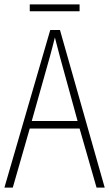

<svg xmlns="http://www.w3.org/2000/svg" viewBox="-20 -851 496 871"><path d="M341 -831H115V-800H341ZM418 0H455L252 -715H208L0 0H38L115 -268H341ZM252 -593 332 -302H124L206 -593C214 -624 222 -651 229 -681C237 -650 244 -623 252 -593Z"/></svg>

Font: Noto Sans Bengali Condensed ExtraLight
Style: Regular
Weight: 200
Width: 3
Designer: Joana Ranito - Universal Thirst; Jelle Bosma - Monotype Design Team
Foundry: Universal Thirst ehf.
Version: Version 3.000